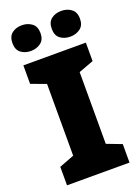

<svg xmlns="http://www.w3.org/2000/svg" viewBox="-171 -1001 782 1074"><g transform="rotate(-20 220.0 -464.0)"><path d="M406 0H34V-110L123 -144V-571L34 -604V-714H406V-604L317 -571V-144L406 -110ZM19 -851Q19 -891 43 -909.5Q67 -928 102 -928Q136 -928 161 -909.5Q186 -891 186 -851Q186 -812 161 -793.5Q136 -775 102 -775Q67 -775 43 -793.5Q19 -812 19 -851ZM253 -851Q253 -891 277 -909.5Q301 -928 337 -928Q371 -928 396 -909.5Q421 -891 421 -851Q421 -812 396 -793.5Q371 -775 337 -775Q301 -775 277 -793.5Q253 -812 253 -851Z"/></g></svg>

Font: Noto Sans Syriac Western Black
Style: Regular
Weight: 900
Designer: Patrick Giasson and the Monotype Design Team
Foundry: Monotype Imaging Inc.
Version: Version 3.000; ttfautohint (v1.8.4.7-5d5b)